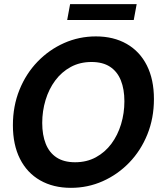

<svg xmlns="http://www.w3.org/2000/svg" viewBox="-20 -889 782 923"><path d="M321 14Q236 14 173 -22Q110 -58 76 -125.5Q42 -193 42 -287Q42 -379 73.5 -457Q105 -535 160.5 -592.5Q216 -650 288 -682Q360 -714 441 -714Q526 -714 589 -678Q652 -642 686 -574.5Q720 -507 720 -413Q720 -321 688.5 -243Q657 -165 601.5 -107.5Q546 -50 474 -18Q402 14 321 14ZM341 -109Q397 -109 441 -133Q485 -157 515.5 -198Q546 -239 562 -292Q578 -345 578 -402Q578 -460 561 -502.5Q544 -545 509 -568Q474 -591 420 -591Q364 -591 320 -567Q276 -543 245.5 -502Q215 -461 199 -408Q183 -355 183 -298Q183 -240 200 -197.5Q217 -155 252 -132Q287 -109 341 -109ZM303 -793 317 -869H637L623 -793Z"/></svg>

Font: Cabin VF Beta
Style: Italic
Weight: 400
Italic angle: -7°
Designer: Pablo Impallari
Foundry: Pablo Impallari. http://www.impallari.com Igino Marini. http://www.ikern.com
Version: Version 2.300